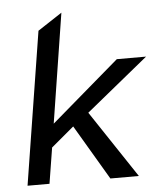

<svg xmlns="http://www.w3.org/2000/svg" viewBox="-49 -689 618 732"><g transform="rotate(-5 260.0 -323.0)"><path d="M27 0H111L133 -137L220 -210L344 0H453L282 -257L520 -451H408L147 -227L213 -646L120 -585Z"/></g></svg>

Font: Charger Pro
Style: BdNarObl
Weight: 700
Designer: Jasper
Foundry: Cannot Into Space Fonts
Version: Version 1.09